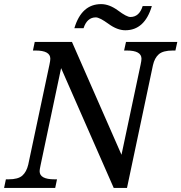

<svg xmlns="http://www.w3.org/2000/svg" viewBox="-40 -919 887 939"><path d="M647.9 -604Q651.9 -622.6 651.9 -631.8Q651.9 -671.9 580.1 -671.9H566.9L576.2 -713.9H827.1L817.9 -671.9H805.2Q757.3 -671.9 736.6 -653.6Q715.8 -635.3 708 -600.1L581.1 0H516.1L258.8 -585.9L158.2 -109.9Q153.8 -88.9 153.8 -82Q153.8 -42 226.1 -42H238.8L230 0H-20L-11.2 -42H2Q48.8 -42 69.3 -60.3Q89.8 -78.6 98.1 -113.8L202.1 -604Q206.1 -622.6 206.1 -631.8Q206.1 -671.9 133.8 -671.9H121.1L129.9 -713.9H312L554.2 -162.1ZM657.7 -889.2H702.6Q667.5 -771 572.8 -771Q533.2 -771 490.2 -802.7Q446.8 -834 428.7 -834Q385.7 -834 368.7 -781.2H323.7Q358.9 -898.9 454.6 -898.9Q494.6 -898.9 537.1 -867.7Q579.6 -835.9 597.7 -835.9Q641.1 -835.9 657.7 -889.2Z"/></svg>

Font: Droid Serif
Style: Italic
Weight: 400
Italic angle: -12°
Designer: Monotype Design team
Foundry: Monotype Imaging Inc.
Version: Version 1.03